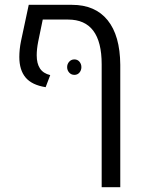

<svg xmlns="http://www.w3.org/2000/svg" viewBox="-20 -575 587 795"><path d="M478 -307V200H401V-309Q401 -494 262 -494H157L138 -402Q132 -371 132 -346Q132 -312 145.5 -291.5Q159 -271 188 -264L169 -214Q112 -223 86 -254Q60 -285 60 -339Q60 -371 67 -405L99 -555H278Q374 -555 425.5 -491.5Q477 -428 478 -307ZM317 -297Q317 -284 309 -274.5Q301 -265 288 -265Q275 -265 266.5 -274.5Q258 -284 258 -297Q258 -310 266.5 -319.5Q275 -329 288 -329Q301 -329 309 -319.5Q317 -310 317 -297Z"/></svg>

Font: Assistant-zap
Style: zap
Weight: 400
Designer: Hebrew By Ben Nathan, Latin by Paul Hunt
Version: Version 2.001